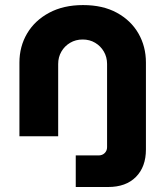

<svg xmlns="http://www.w3.org/2000/svg" viewBox="-20 -545 660 768"><path d="M283 203V76.7H374.3Q389.3 76.7 398.8 67.2Q408.3 57.7 408.3 43.7V-289.3Q408.3 -316.3 395.5 -338.5Q382.7 -360.7 360.7 -373.8Q338.7 -387 310.7 -387Q282.7 -387 260.5 -373.8Q238.3 -360.7 225.5 -338.5Q212.7 -316.3 212.7 -289.3V0H57.7V-294.7Q57.7 -359 88.5 -411.2Q119.3 -463.3 176.7 -494Q234 -524.7 312.3 -524.7Q391.3 -524.7 447.5 -494Q503.7 -463.3 533.7 -411.2Q563.7 -359 563.7 -294.7V53Q563.7 122.3 523.7 162.7Q483.7 203 412.7 203Z"/></svg>

Font: MuseoModerno Thin
Style: Regular
Weight: 100
Designer: Pablo Cosgaya, Héctor Gatti, Marcela Romero, and the Authors of The MuseoModerno Project.
Foundry: Omnibus-Type Team
Version: Version 1.003